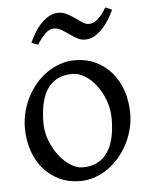

<svg xmlns="http://www.w3.org/2000/svg" viewBox="-50 -710 604 768"><g transform="rotate(-5 251.5 -326.5)"><path d="M388.2 -222.2Q388.2 -260.7 375.5 -295.7Q362.8 -330.6 342.8 -357.2Q322.8 -383.8 297.4 -399.4Q272 -415 247.1 -415Q210 -415 184.6 -400.9Q159.2 -386.7 143.8 -362.1Q128.4 -337.4 121.6 -303.7Q114.7 -270 114.7 -231Q114.7 -192.4 128.4 -157.5Q142.1 -122.6 162.8 -96.2Q183.6 -69.8 208.5 -54.4Q233.4 -39.1 255.9 -39.1Q290.5 -39.1 315.4 -52Q340.3 -64.9 356.4 -88.9Q372.6 -112.8 380.4 -146.5Q388.2 -180.2 388.2 -222.2ZM463.9 -236.8Q463.9 -204.1 455.6 -172.9Q447.3 -141.6 432.6 -113.8Q418 -85.9 397.5 -62.3Q377 -38.6 352.3 -21.5Q327.6 -4.4 299.8 5.1Q272 14.6 242.2 14.6Q195.8 14.6 158.4 -2.9Q121.1 -20.5 94.5 -51.3Q67.9 -82 53.5 -124.5Q39.1 -167 39.1 -216.8Q39.1 -249 47.1 -280.3Q55.2 -311.5 69.6 -339.6Q84 -367.7 104.2 -391.4Q124.5 -415 149.2 -432.1Q173.8 -449.2 202.4 -459Q231 -468.8 261.2 -468.8Q307.1 -468.8 344.5 -451.2Q381.8 -433.6 408.4 -402.6Q435.1 -371.6 449.5 -329.1Q463.9 -286.6 463.9 -236.8ZM427.7 -657.2Q418.9 -637.2 406.7 -617.7Q394.5 -598.1 379.6 -582.5Q364.7 -566.9 347.2 -557.1Q329.6 -547.4 310.5 -547.4Q293.5 -547.4 278.1 -555.9Q262.7 -564.5 248 -575Q233.4 -585.4 219 -594Q204.6 -602.5 190.4 -602.5Q170.9 -602.5 154.8 -586.7Q138.7 -570.8 120.6 -543.5L94.7 -553.2Q103.5 -573.2 115.5 -593Q127.4 -612.8 142.6 -628.4Q157.7 -644 175 -653.8Q192.4 -663.6 211.4 -663.6Q230 -663.6 246.6 -655Q263.2 -646.5 277.8 -636Q292.5 -625.5 305.7 -616.9Q318.8 -608.4 330.6 -608.4Q349.1 -608.4 366.9 -624Q384.8 -639.6 401.4 -668.5Z"/></g></svg>

Font: Gentium Plus APac
Style: Regular
Weight: 400
Designer: J. Victor Gaultney, Annie Olsen, Iska Routamaa, Becca Hirsbrunner
Foundry: SIL International
Version: Version 5.000